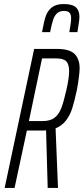

<svg xmlns="http://www.w3.org/2000/svg" viewBox="-20 -930 414 950"><path d="M149 -688H261Q324 -688 349 -663Q374 -638 374 -592Q374 -577 370 -545Q366 -513 360 -483Q348 -428 337.5 -394.5Q327 -361 307 -334.5Q287 -308 255 -295L267 0H216L208 -285Q203 -284 193 -284H113L52 0H3ZM308 -483Q322 -544 322 -578Q322 -611 308.5 -626Q295 -641 258 -641H188L123 -331H191Q229 -331 250 -347.5Q271 -364 283 -394.5Q295 -425 308 -483ZM373 -847Q373 -829 363 -771H323Q332 -821 332 -840Q332 -858 324 -867Q316 -876 297 -876Q275 -876 262.5 -864.5Q250 -853 243 -832.5Q236 -812 228 -771H188Q197 -822 206 -849Q215 -876 236 -893Q257 -910 295 -910Q338 -910 355.5 -894Q373 -878 373 -847Z"/></svg>

Font: Saira Ultra Condensed Light
Style: Italic
Weight: 300
Width: 1
Italic angle: -12°
Designer: Hector Gatti with collaboration of the Omnibus-Type team
Foundry: Omnibus-Type
Version: Version 1.001; ttfautohint (v1.8)